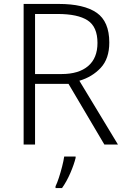

<svg xmlns="http://www.w3.org/2000/svg" viewBox="-20 -734 640 975"><path d="M278 -714Q406 -714 470.5 -669.5Q535 -625 535 -518Q535 -436 491.5 -389.5Q448 -343 383 -324L579 0H510L328 -308H158V0H100V-714ZM273 -663H158V-358H293Q380 -358 427.5 -398.5Q475 -439 475 -516Q475 -598 425 -630.5Q375 -663 273 -663ZM364 68Q356 101 337.5 144Q319 187 295 221H262V212Q270 196 279 168.5Q288 141 295.5 111.5Q303 82 306 61H364Z"/></svg>

Font: Noto Sans Arabic Light
Style: Regular
Weight: 300
Designer: Monotype Design Team, Nadine Chahine, Nizar Qandah and Khaled Hosny
Foundry: Monotype Imaging Inc.
Version: Version 2.012; ttfautohint (v1.8.4.7-5d5b)